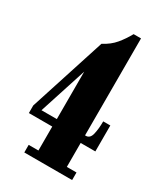

<svg xmlns="http://www.w3.org/2000/svg" viewBox="-180 -798 764 878"><g transform="rotate(30 202.0 -359.0)"><path d="M96.5 0V-40H148V-166.5H24.5V-206.5L153.5 -606.5Q192.5 -627 216.2 -655.5Q240 -684 259 -718.5H298V-206.5H302Q324.5 -206.5 331.2 -235.8Q338 -265 338 -303.5H375.5V-166.5H298V-40H349V0ZM149 -206.5V-457L68 -206.5Z"/></g></svg>

Font: Imbue 10pt Black
Style: Regular
Weight: 900
Designer: Tyler Finck
Foundry: Etcetera Type Company
Version: Version 1.102; ttfautohint (v1.8.3)